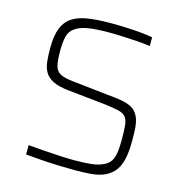

<svg xmlns="http://www.w3.org/2000/svg" viewBox="-105 -791 844 893"><g transform="rotate(15 317.0 -344.0)"><path d="M332 8Q296 8 253 6.5Q210 5 169.5 2Q129 -1 97 -4V-49Q131 -46 171.5 -43Q212 -40 251 -38Q290 -36 318 -36Q370 -36 404.5 -40Q439 -44 467 -59Q486 -70 495 -88.5Q504 -107 506.5 -132Q509 -157 509 -185Q509 -228 506.5 -253.5Q504 -279 493.5 -293Q483 -307 458 -313Q433 -319 390 -324L210 -343Q162 -348 135 -361.5Q108 -375 95.5 -396.5Q83 -418 80 -447Q77 -476 77 -512Q77 -571 91.5 -607.5Q106 -644 135.5 -663Q165 -682 210.5 -689Q256 -696 317 -696Q355 -696 394 -694.5Q433 -693 467 -689.5Q501 -686 522 -682V-640Q495 -644 460 -646.5Q425 -649 389.5 -650.5Q354 -652 323 -652Q263 -652 224.5 -646Q186 -640 163 -624Q138 -608 131.5 -579Q125 -550 125 -511Q125 -465 131 -440Q137 -415 158 -404Q179 -393 220 -389L393 -370Q435 -367 466.5 -360.5Q498 -354 518 -339.5Q538 -325 548 -295Q552 -282 554 -266.5Q556 -251 556.5 -232Q557 -213 557 -190Q557 -134 547 -97Q537 -60 517 -39Q497 -18 469.5 -7.5Q442 3 407.5 5.5Q373 8 332 8Z"/></g></svg>

Font: Saira Thin ExtraLight
Style: Regular
Weight: 250
Version: Version 1.101